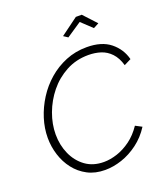

<svg xmlns="http://www.w3.org/2000/svg" viewBox="-161 -1016 990 1135"><g transform="rotate(-20 334.0 -449.0)"><path d="M305 6Q242 6 194.5 -19Q147 -44 114.5 -86Q82 -128 65.5 -180.5Q49 -233 49 -288Q49 -348 68 -408.5Q87 -469 122 -524Q157 -579 206 -621.5Q255 -664 316 -689Q377 -714 448 -714Q542 -714 596.5 -670Q651 -626 668 -559L624 -537Q610 -586 582.5 -615Q555 -644 519 -655.5Q483 -667 442 -667Q364 -667 301 -633Q238 -599 193.5 -544Q149 -489 124.5 -422.5Q100 -356 100 -291Q100 -224 125.5 -167Q151 -110 198.5 -75.5Q246 -41 314 -41Q354 -41 398 -55.5Q442 -70 483.5 -100.5Q525 -131 558 -180L598 -159Q563 -104 513.5 -67Q464 -30 410 -12Q356 6 305 6ZM340 -823 450 -904H487L562 -823L528 -805L461 -868L367 -805Z"/></g></svg>

Font: Raleway Thin Light
Style: Italic
Weight: 300
Italic angle: -12°
Version: Version 4.026